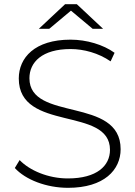

<svg xmlns="http://www.w3.org/2000/svg" viewBox="-20 -895 649 920"><path d="M424 -757C424 -757 320 -844 320 -844C320 -844 216 -757 216 -757C216 -757 166 -757 166 -757C166 -757 292 -875 292 -875C292 -875 348 -875 348 -875C348 -875 474 -757 474 -757C474 -757 424 -757 424 -757ZM121 -520C121 -310 558 -434 558 -180C558 -81 479 5 306 5C202 5 102 -34 51 -90C51 -90 74 -128 74 -128C122 -78 211 -40 305 -40C445 -40 507 -101 507 -177C507 -387 70 -261 70 -519C70 -618 146 -705 318 -705C395 -705 475 -681 529 -642C529 -642 510 -601 510 -601C452 -641 381 -660 318 -660C182 -660 121 -597 121 -520Z"/></svg>

Font: TamingNoise
Style: Regular
Weight: 500
Designer: Julieta Ulanovsky
Foundry: Julieta Ulanovsky
Version: ""